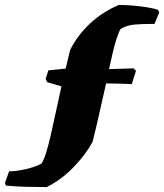

<svg xmlns="http://www.w3.org/2000/svg" viewBox="-111 -640 665 778"><path d="M78 118Q36 118 -5 117Q-46 116 -87 112L-91 101L-74 54H-63Q-33 52 -0.5 44Q32 36 57 23Q66 10 75 -18.5Q84 -47 92 -81Q100 -115 106 -144Q117 -193 124.5 -228Q132 -263 138 -290Q124 -294 109.5 -298.5Q95 -303 80 -307L74 -320L85 -355L155 -362Q159 -379 163.5 -397Q168 -415 173 -437Q202 -496 252.5 -543.5Q303 -591 370 -620Q396 -620 426.5 -617.5Q457 -615 485 -610.5Q513 -606 530 -600L534 -589L515 -543H502Q464 -543 434 -540.5Q404 -538 378 -523Q370 -510 361 -482Q352 -454 344.5 -421Q337 -388 331 -360L430 -363L440 -353L423 -299Q414 -300 394 -300.5Q374 -301 353 -301.5Q332 -302 319 -302Q309 -258 302 -227.5Q295 -197 289.5 -172Q284 -147 278 -122Q272 -97 264 -65Q236 -13 186.5 38Q137 89 78 118Z"/></svg>

Font: Labrada Black
Style: Italic
Weight: 900
Italic angle: -7°
Designer: Mercedes Jáuregui
Foundry: Omnibus-Type Team
Version: Version 1.000; ttfautohint (v1.8.4.7-5d5b)